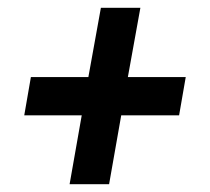

<svg xmlns="http://www.w3.org/2000/svg" viewBox="-20 -506 537 491"><path d="M158 -35 189 -211H42L59 -309H206L238 -486H339L307 -309H455L438 -211H290L259 -35Z"/></svg>

Font: Archivo ExtraCondensed
Style: Bold Italic
Weight: 700
Width: 2
Italic angle: -10°
Designer: Hector Gatti
Foundry: Omnibus-Type
Version: Version 2.001